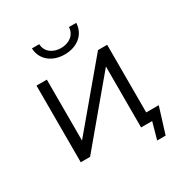

<svg xmlns="http://www.w3.org/2000/svg" viewBox="-191 -879 1091 1141"><g transform="rotate(-30 354.0 -308.0)"><path d="M340 -602C424 -602 489 -651 492 -731H442C440 -678 396 -646 340 -646C284 -646 240 -678 238 -731H188C191 -651 256 -602 340 -602ZM586 -62V-526H523L172 -108V-526H101V0H165L515 -418V0H591L559 115H617L672 -62Z"/></g></svg>

Font: Talent
Style: Regular
Weight: 400
Designer: Mike Powis
Version: Version 1.001;hotconv 1.0.109;makeotfexe 2.5.65596